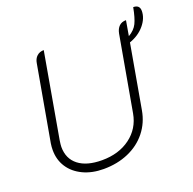

<svg xmlns="http://www.w3.org/2000/svg" viewBox="-134 -898 1047 1042"><g transform="rotate(-20 389.5 -376.5)"><path d="M660 -588 595 -220Q583 -151 541.5 -99Q500 -47 435.5 -19Q371 9 292 9Q225 9 173.5 -15.5Q122 -40 94 -83Q66 -126 66 -182Q66 -201 69 -220L146 -654Q150 -680 166 -694.5Q182 -709 206 -709L120 -220Q116 -194 116 -182Q116 -114 164 -76.5Q212 -39 300 -39Q397 -39 463 -88Q529 -137 544 -220L621 -654Q626 -680 641 -694.5Q656 -709 681 -709L666 -622Q701 -642 716 -672.5Q731 -703 742 -762Q779 -762 779 -727Q779 -685 746.5 -646Q714 -607 660 -588Z"/></g></svg>

Font: K2D Thin
Style: Italic
Weight: 100
Italic angle: -10°
Designer: Katatrad Aksorn Co.,Ltd.
Foundry: Cadson Demak Co.,Ltd.
Version: Version 1.000; ttfautohint (v1.6)